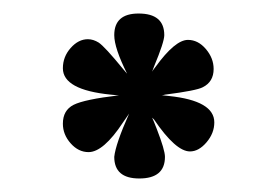

<svg xmlns="http://www.w3.org/2000/svg" viewBox="-20 -672 404 284"><path d="M205 -498Q207 -494 212 -481Q224 -450 224 -440Q224 -408 186 -408Q149 -408 149 -440Q151 -459 171 -504L162 -491Q133 -447 111 -447Q96 -447 84.5 -460Q73 -473 73 -489Q73 -509 89 -517Q105 -525 156 -531Q153 -531 144 -532Q73 -539 73 -571Q73 -588 84.5 -601Q96 -614 110 -614Q118 -614 126 -609Q135 -603 162 -570Q166 -565 168 -563Q149 -601 149 -620Q149 -652 185 -652Q223 -652 223 -620Q223 -610 208 -574Q206 -569 205 -566Q206 -568 210 -573Q239 -613 258 -613Q273 -613 284.5 -599.5Q296 -586 296 -570Q296 -551 280 -543Q271 -538 224 -532Q221 -531 219 -531Q222 -531 230 -530Q297 -523 297 -491Q297 -475 285.5 -461.5Q274 -448 261 -448Q240 -448 208 -495Q206 -497 205 -498Z"/></svg>

Font: Space Grotesk
Style: Bold
Weight: 700
Designer: Florian Karsten
Foundry: Florian Karsten
Version: Version 2.000